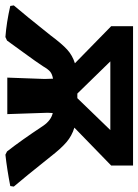

<svg xmlns="http://www.w3.org/2000/svg" viewBox="77 -584 512 710"><g transform="rotate(90 333.0 -229.0)"><path d="M115 7Q61 3 0 -11L-2 -24Q34 -66 108 -159Q140 -202 161.5 -221.5Q183 -241 212 -250L75 -384V-465H590V-384L450 -248Q480 -239 503.5 -219Q527 -199 558 -159Q637 -60 668 -24L666 -11Q604 1 550 7L538 1Q498 -50 443 -133Q423 -162 396 -168L395 -149L400 0H265L270 -138L269 -169Q252 -166 243 -158.5Q234 -151 223 -132Q206 -106 173 -61Q140 -16 128 1ZM327 -259H341L459 -381H205L324 -259Z"/></g></svg>

Font: Alegreya Sans SC
Style: Bold
Weight: 700
Designer: Juan Pablo del Peral
Foundry: Huerta Tipografica
Version: Version 2.007